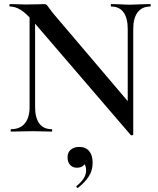

<svg xmlns="http://www.w3.org/2000/svg" viewBox="-20 -645 772 941"><path d="M125 -602 152 -600V-121Q152 -68 172.5 -40Q193 -12 233 -12Q236 -12 236 -6Q236 0 233 0Q207 0 193 -1L140 -2L81 -1Q65 0 35 0Q32 0 32 -6Q32 -12 35 -12Q78 -12 101.5 -40Q125 -68 125 -121ZM621 17 140 -543Q106 -582 80 -597.5Q54 -613 29 -613Q26 -613 26 -619Q26 -625 29 -625L69 -624Q81 -623 105 -623L169 -624Q181 -625 197 -625Q205 -625 209 -621Q213 -617 221 -605Q238 -582 246 -573L625 -127L633 14Q633 17 628 18Q623 19 621 17ZM633 14 606 -16V-503Q606 -556 585.5 -584.5Q565 -613 525 -613Q523 -613 523 -619Q523 -625 525 -625L566 -624Q598 -622 619 -622Q638 -622 674 -624L716 -625Q719 -625 719 -619Q719 -613 716 -613Q676 -613 654.5 -584.5Q633 -556 633 -503ZM361 276Q357 276 355 272Q353 268 356 266Q402 229 402 191Q402 170 394.5 161Q387 152 374 149L398 134Q401 177 356 177Q336 177 323.5 163Q311 149 311 126Q311 101 327.5 88Q344 75 368 75Q400 75 417 95.5Q434 116 434 153Q434 190 415.5 219Q397 248 363 275Z"/></svg>

Font: Cormorant SC SemiBold
Style: Regular
Weight: 600
Designer: Christian Thalmann (Catharsis Fonts)
Foundry: Catharsis Fonts
Version: Version 4.000